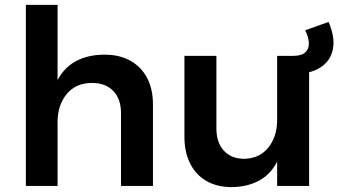

<svg xmlns="http://www.w3.org/2000/svg" viewBox="-20 -762 1387 787"><path d="M476 -298Q476 -356 444.5 -389Q413 -422 357 -422Q291 -422 253.5 -376.5Q216 -331 216 -262H182Q182 -360 209.5 -420.5Q237 -481 288 -509.5Q339 -538 409 -538Q470 -538 514.5 -513Q559 -488 583 -442.5Q607 -397 607 -333V0H476ZM86 -742H216V0H86Z M867 -236Q867 -178 897.5 -144.5Q928 -111 982 -111Q1045 -113 1080.5 -158Q1116 -203 1116 -271H1150Q1150 -174 1123 -113.5Q1096 -53 1047 -24.5Q998 4 930 5Q870 5 826.5 -20Q783 -45 759.5 -91.5Q736 -138 736 -201V-533H867ZM1116 -533H1247V0H1116ZM1327 -672Q1354 -609 1344.5 -560.5Q1335 -512 1292.5 -485Q1250 -458 1178 -458L1181 -533Q1216 -533 1231.5 -547.5Q1247 -562 1246 -586Q1245 -610 1231 -638Z"/></svg>

Font: Alexandria Medium
Style: Regular
Weight: 500
Designer: Mohamed Gaber
Foundry: Kief Type Foundry
Version: Version 5.100